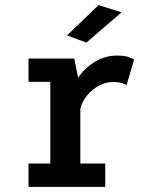

<svg xmlns="http://www.w3.org/2000/svg" viewBox="-20 -728 590 748"><path d="M91 0V-91H176V-409H91V-500H269L284.5 -425.5Q310.5 -464 350.5 -487.8Q390.5 -511.5 435 -511.5Q466 -511.5 482 -505.5Q498 -499.5 502.5 -496L473 -396.5Q469 -399.5 455.8 -404Q442.5 -408.5 420.5 -408.5Q392 -408.5 365.2 -394Q338.5 -379.5 319 -355.8Q299.5 -332 293 -304.5V-91H390V0ZM316.5 -562 241 -590 364 -708 453.5 -680Z"/></svg>

Font: Trispace SemiCondensed Medium
Style: Regular
Weight: 500
Width: 4
Designer: Tyler Finck
Foundry: Etcetera Type Company
Version: Version 1.210; ttfautohint (v1.8.3)